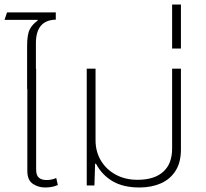

<svg xmlns="http://www.w3.org/2000/svg" viewBox="-24 -821 911 850"><path d="M176 9Q145 9 121 -7.5Q97 -24 97 -64V-428H96V-616Q96 -669 108 -691.5Q120 -714 143 -730L142 -733H-4L7 -766H223V-734Q135 -732 135 -630V-517H136V-70Q136 -45 148 -34.5Q160 -24 182 -24Q205 -24 225 -33L232 -2Q219 4 204.5 6.5Q190 9 176 9Z M594 9Q521 9 474 -19Q427 -47 401 -96H397L394 0H360V-517H399V-200Q399 -150 422.5 -110.5Q446 -71 488 -48Q530 -25 585 -25Q659 -25 698.5 -60.5Q738 -96 738 -163V-517H777V-159Q777 -102 753 -64.5Q729 -27 687.5 -9Q646 9 594 9Z M738 -606V-801H777V-606Z"/></svg>

Font: Noto Sans Thai UI ExtLt
Style: Regular
Weight: 200
Designer: Monotype Design Team
Foundry: Monotype Imaging Inc.
Version: Version 2.000;GOOG;noto-source:20170915:90ef993387c0